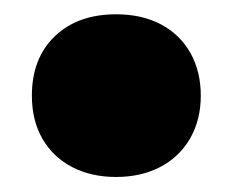

<svg xmlns="http://www.w3.org/2000/svg" viewBox="-20 -232 318 262"><path d="M23.5 -101.5Q23.5 -152.5 54.8 -182.5Q86 -212.5 138.5 -212.5Q173.5 -212.5 199.5 -198.8Q225.5 -185 239.8 -159.8Q254 -134.5 254 -101.5Q254 -68.5 239.5 -43.2Q225 -18 198.8 -4.2Q172.5 9.5 138.5 9.5Q104.5 9.5 78.5 -4Q52.5 -17.5 38 -42.5Q23.5 -67.5 23.5 -101.5Z"/></svg>

Font: Encode Sans Semi Condensed ExBd
Style: Regular
Weight: 800
Width: 4
Designer: Multiple Designers
Foundry: Impallari Type
Version: Version 2.000